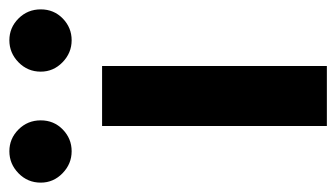

<svg xmlns="http://www.w3.org/2000/svg" viewBox="-235 -544 718 410"><g transform="rotate(-90 124.0 -339.0)"><path d="M-61 -611Q-61 -639 -41 -658.5Q-21 -678 6 -678Q33 -678 52.5 -658.5Q72 -639 72 -611Q72 -583 52.5 -564Q33 -545 6 -545Q-21 -545 -41 -564.5Q-61 -584 -61 -611ZM176 -611Q176 -639 196 -658.5Q216 -678 243 -678Q270 -678 289.5 -658.5Q309 -639 309 -611Q309 -583 289.5 -564Q270 -545 243 -545Q216 -545 196 -564.5Q176 -584 176 -611ZM60 -480H188V0H60Z"/></g></svg>

Font: Prompt Medium
Style: Regular
Weight: 500
Designer: Katatrad Team
Foundry: CadsonDemak
Version: Version 1.001